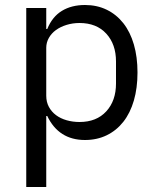

<svg xmlns="http://www.w3.org/2000/svg" viewBox="-20 -548 620 768"><path d="M85 -516H165V-432H169Q189 -481 227.5 -504.5Q266 -528 320 -528Q368 -528 407 -509Q446 -490 473.5 -455Q501 -420 515.5 -370Q530 -320 530 -258Q530 -196 515.5 -146Q501 -96 473.5 -61Q446 -26 407 -7Q368 12 320 12Q215 12 169 -84H165V200H85ZM298 -60Q366 -60 405 -102.5Q444 -145 444 -214V-302Q444 -371 405 -413.5Q366 -456 298 -456Q271 -456 246.5 -448.5Q222 -441 204 -428Q186 -415 175.5 -396.5Q165 -378 165 -357V-165Q165 -140 175.5 -120.5Q186 -101 204 -87.5Q222 -74 246.5 -67Q271 -60 298 -60Z"/></svg>

Font: IBM Plex Sans Arabic
Style: Regular
Weight: 400
Designer: Mike Abbink, Paul van der Laan, Pieter van Rosmalen, Wael Morcos, Khajak Apelian
Foundry: Bold Monday
Version: Version 1.1